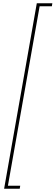

<svg xmlns="http://www.w3.org/2000/svg" viewBox="-20 -954 336 1159"><path d="M4.9 185.1 202.1 -934.1H295.9L293 -916H219.2L27.8 167H102.1L99.1 185.1Z"/></svg>

Font: SVN-Poppins Thin
Style: Italic
Weight: 100
Italic angle: -10°
Designer: Ninad Kale (Devanagari), Jonny Pinhorn (Latin)
Foundry: Indian Type Foundry
Version: Version 3.002 2017